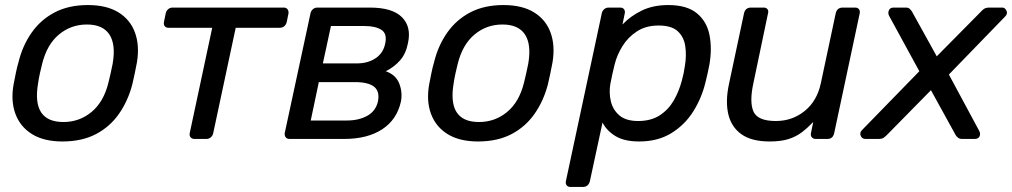

<svg xmlns="http://www.w3.org/2000/svg" viewBox="-20 -550 4006 760"><path d="M227 10Q154 10 107 -19Q60 -48 41 -99.5Q22 -151 34 -217Q37 -233 42.5 -260Q48 -287 53 -303Q69 -369 105 -420.5Q141 -472 196.5 -501Q252 -530 328 -530Q402 -530 449 -501Q496 -472 514.5 -420.5Q533 -369 522 -303Q519 -287 513.5 -260Q508 -233 504 -217Q487 -151 451 -99.5Q415 -48 359.5 -19Q304 10 227 10ZM231 -67Q294 -67 342 -106.5Q390 -146 409 -222Q413 -237 418 -260Q423 -283 426 -298Q439 -374 413 -413.5Q387 -453 324 -453Q261 -453 213.5 -413.5Q166 -374 147 -298Q143 -283 138 -260Q133 -237 131 -222Q104 -67 231 -67Z M750 0Q740 0 734.5 -6.5Q729 -13 731 -23L820 -440H647Q637 -440 632 -446.5Q627 -453 629 -463L636 -497Q638 -507 645.5 -513.5Q653 -520 663 -520H1103Q1113 -520 1118 -513.5Q1123 -507 1122 -497L1115 -463Q1109 -440 1086 -440H913L824 -23Q822 -13 814.5 -6.5Q807 0 797 0Z M1126 0Q1116 0 1111 -6.5Q1106 -13 1107 -23L1209 -497Q1211 -507 1218.5 -513.5Q1226 -520 1236 -520H1444Q1533 -520 1571 -482Q1609 -444 1595 -380Q1587 -338 1564 -311.5Q1541 -285 1507 -268Q1547 -254 1560.5 -219Q1574 -184 1567 -148Q1551 -76 1492.5 -38Q1434 0 1342 0ZM1258 -299H1392Q1437 -299 1467.5 -320Q1498 -341 1505 -379Q1513 -417 1489.5 -432Q1466 -447 1423 -447H1290ZM1210 -73H1353Q1400 -73 1433.5 -91.5Q1467 -110 1476 -148Q1484 -188 1461 -206.5Q1438 -225 1385 -225H1242Z M1872 10Q1799 10 1752 -19Q1705 -48 1686 -99.5Q1667 -151 1679 -217Q1682 -233 1687.5 -260Q1693 -287 1698 -303Q1714 -369 1750 -420.5Q1786 -472 1841.5 -501Q1897 -530 1973 -530Q2047 -530 2094 -501Q2141 -472 2159.5 -420.5Q2178 -369 2167 -303Q2164 -287 2158.5 -260Q2153 -233 2149 -217Q2132 -151 2096 -99.5Q2060 -48 2004.5 -19Q1949 10 1872 10ZM1876 -67Q1939 -67 1987 -106.5Q2035 -146 2054 -222Q2058 -237 2063 -260Q2068 -283 2071 -298Q2084 -374 2058 -413.5Q2032 -453 1969 -453Q1906 -453 1858.5 -413.5Q1811 -374 1792 -298Q1788 -283 1783 -260Q1778 -237 1776 -222Q1749 -67 1876 -67Z M2238 190Q2228 190 2223 183.5Q2218 177 2220 167L2362 -497Q2364 -507 2371.5 -513.5Q2379 -520 2389 -520H2435Q2445 -520 2450 -513.5Q2455 -507 2453 -497L2444 -453Q2475 -486 2520 -508Q2565 -530 2625 -530Q2699 -530 2738.5 -497.5Q2778 -465 2788.5 -411Q2799 -357 2788 -294Q2785 -278 2781 -260Q2777 -242 2773 -226Q2758 -163 2724.5 -109.5Q2691 -56 2637.5 -23Q2584 10 2510 10Q2451 10 2416 -11.5Q2381 -33 2365 -65L2315 167Q2309 190 2287 190ZM2506 -71Q2557 -71 2591.5 -93.5Q2626 -116 2647 -152.5Q2668 -189 2679 -231Q2683 -246 2686 -260Q2689 -274 2691 -289Q2698 -331 2692.5 -367.5Q2687 -404 2662.5 -426.5Q2638 -449 2587 -449Q2537 -449 2501.5 -426Q2466 -403 2444 -367.5Q2422 -332 2413 -295Q2409 -279 2404 -257Q2399 -235 2396 -218Q2390 -183 2398 -149Q2406 -115 2432 -93Q2458 -71 2506 -71Z M3027 10Q2955 10 2915 -18.5Q2875 -47 2863 -97.5Q2851 -148 2865 -215L2925 -497Q2930 -520 2953 -520H3003Q3013 -520 3018 -513.5Q3023 -507 3020 -497L2962 -220Q2946 -146 2962.5 -108.5Q2979 -71 3051 -71Q3116 -71 3165 -110.5Q3214 -150 3229 -220L3288 -497Q3293 -520 3316 -520H3365Q3375 -520 3380 -513.5Q3385 -507 3383 -497L3282 -23Q3277 0 3255 0H3209Q3199 0 3193.5 -6.5Q3188 -13 3190 -23L3199 -67Q3177 -44 3154 -26.5Q3131 -9 3101 0.5Q3071 10 3027 10Z M3406 0Q3392 0 3387 -12.5Q3382 -25 3392 -35L3619 -268L3499 -488Q3494 -498 3498.5 -509Q3503 -520 3517 -520H3566Q3576 -520 3581.5 -514.5Q3587 -509 3590 -504L3688 -327L3863 -504Q3867 -509 3874.5 -514.5Q3882 -520 3897 -520H3946Q3957 -521 3963.5 -508.5Q3970 -496 3959 -485L3736 -255L3856 -32Q3862 -21 3857.5 -10.5Q3853 0 3838 0H3789Q3778 0 3772 -5Q3766 -10 3763 -15L3665 -193L3490 -15Q3486 -11 3479 -5.5Q3472 0 3457 0Z"/></svg>

Font: Lubike
Style: Italic
Weight: 400
Italic angle: -12°
Foundry: Honoka55
Version: Version 1.000;July 22, 2022;FontCreator 14.0.0.2862 64-bit